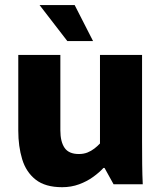

<svg xmlns="http://www.w3.org/2000/svg" viewBox="-20 -741 646 772"><path d="M229.8 11.7Q162 11.7 123.3 -18.8Q84.7 -49.3 69.1 -101Q53.5 -152.7 53.5 -215.5V-520H222.7V-216.7Q222.7 -171.3 239.7 -146.5Q256.8 -121.7 297 -121.7Q316 -121.7 331.4 -127.7Q346.8 -133.8 359.5 -143.7Q372.2 -153.5 382 -164V-520H551.2V-172.5Q551.2 -123.2 551.7 -80.2Q552.2 -37.2 554 0H436.7L400.3 -65.8H396Q379.5 -47.8 354.7 -29.8Q329.8 -11.7 298.1 0Q266.3 11.7 229.8 11.7ZM250.8 -575.8 139 -720.7H280.2L354.2 -575.8Z"/></svg>

Font: Murecho Thin
Style: Regular
Weight: 100
Designer: Neil Summerour
Foundry: Positype
Version: Version 1.010